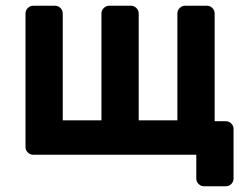

<svg xmlns="http://www.w3.org/2000/svg" viewBox="-20 -540 874 670"><path d="M199 -493V-120H334V-493Q334 -504 342 -512Q350 -520 361 -520H437Q448 -520 456 -512Q464 -504 464 -493V-120H599V-493Q599 -504 607 -512Q615 -520 626 -520H702Q713 -520 721 -512Q729 -504 729 -493V-117H768Q779 -117 787 -109Q795 -101 795 -90V83Q795 94 787 102Q779 110 768 110H692Q681 110 673 102Q665 94 665 83V0H96Q85 0 77 -8Q69 -16 69 -27V-493Q69 -504 77 -512Q85 -520 96 -520H172Q183 -520 191 -512Q199 -504 199 -493Z"/></svg>

Font: Hezaedrus Medium
Style: Regular
Weight: 500
Designer: Hubert & Fischer
Foundry: Hubert & Fischer
Version: Version 1.10;September 3, 2019;FontCreator 11.5.0.2425 64-bi